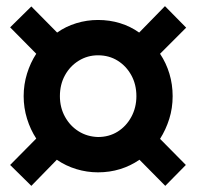

<svg xmlns="http://www.w3.org/2000/svg" viewBox="-20 -558 640 625"><path d="M82 47 13 -21 98 -107Q79 -136 68 -171.5Q57 -207 57 -245Q57 -283 68 -318.5Q79 -354 98 -383L13 -469L82 -537L166 -452Q194 -472 228.5 -482.5Q263 -493 299 -493Q337 -493 371 -482.5Q405 -472 433 -452L517 -538L586 -468L501 -383Q521 -353 531.5 -318Q542 -283 542 -245Q542 -206 531 -171Q520 -136 501 -106L585 -21L518 47L434 -38Q405 -18 371 -7.5Q337 3 299 3Q263 3 228.5 -7.5Q194 -18 165 -38ZM299 -112Q335 -112 363 -129.5Q391 -147 407.5 -177.5Q424 -208 424 -245Q424 -283 407.5 -313Q391 -343 363 -360.5Q335 -378 299 -378Q265 -378 236.5 -360.5Q208 -343 191.5 -313Q175 -283 175 -245Q175 -208 191.5 -178Q208 -148 236 -130.5Q264 -113 299 -112Z"/></svg>

Font: Nunito Sans 8pt ExtraBold
Style: Regular
Weight: 800
Version: Version 3.101;gftools[0.9.27]